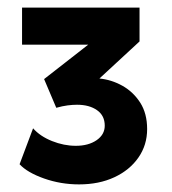

<svg xmlns="http://www.w3.org/2000/svg" viewBox="-20 -836 452 505"><path d="M188 -351Q140 -351 96 -366.5Q52 -382 31.5 -404L67 -498.5Q85.5 -477.5 116.8 -465Q148 -452.5 179.5 -452.5Q212.5 -452.5 234 -467.2Q255.5 -482 255.5 -505.5Q255.5 -532 235.2 -546.2Q215 -560.5 182.5 -560.5Q171.5 -560.5 157.8 -558.8Q144 -557 128 -552.5L96 -628L212 -718.5H38V-816H347V-727L241.5 -629.5Q273 -626.5 301.8 -610.5Q330.5 -594.5 348.8 -566Q367 -537.5 367 -496.5Q367 -454.5 344 -421.5Q321 -388.5 280.8 -369.8Q240.5 -351 188 -351Z"/></svg>

Font: Geologica Cursive ExtraBold
Style: Regular
Weight: 800
Designer: Sindre Bremnes, Frode Helland
Foundry: Monokrom Skriftforlag AS
Version: Version 1.010;gftools[0.9.28]